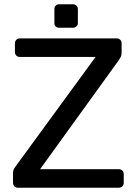

<svg xmlns="http://www.w3.org/2000/svg" viewBox="-20 -880 640 900"><path d="M64 0Q53 0 47 -7Q41 -14 41 -24V-67Q41 -82 47 -91Q53 -100 56 -104L428 -613H73Q63 -613 56.5 -619.5Q50 -626 50 -636V-676Q50 -687 56.5 -693.5Q63 -700 73 -700H526Q537 -700 543.5 -693.5Q550 -687 550 -676V-633Q550 -621 546 -613Q542 -605 537 -598L168 -87H536Q547 -87 553.5 -80.5Q560 -74 560 -63V-23Q560 -13 553.5 -6.5Q547 0 536 0ZM257 -750Q247 -750 241 -756Q235 -762 235 -772V-837Q235 -847 241 -853.5Q247 -860 257 -860H322Q332 -860 338.5 -853.5Q345 -847 345 -837V-772Q345 -762 338.5 -756Q332 -750 322 -750Z"/></svg>

Font: Rubik Light
Style: Regular
Weight: 400
Version: Version 2.101